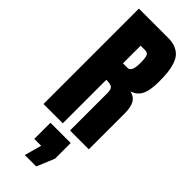

<svg xmlns="http://www.w3.org/2000/svg" viewBox="-373 -884 1223 1223"><g transform="rotate(45 238.5 -272.5)"><path d="M211.9 0H38.1V-859.4H301.8Q340.3 -859.4 368.4 -847.9Q396.5 -836.4 413.6 -816.9Q430.7 -797.4 440.9 -765.6Q451.2 -733.9 454.6 -699.7Q458 -665.5 458 -618.7Q458 -544.9 439.2 -504.4Q420.4 -463.9 373 -448.2Q412.1 -439.9 429.2 -409.2Q446.3 -378.4 446.3 -325.2V0H276.9V-336.4Q276.9 -372.1 262.9 -382.1Q249 -392.1 211.9 -392.1ZM212.9 -700.2V-541H254.4Q290 -541 290 -618.7Q290 -668 282.5 -684.1Q274.9 -700.2 252.9 -700.2ZM286.6 314H183.6L215.8 198.7H153.8V53.2H336.4V194.3Z"/></g></svg>

Font: Anton
Style: Regular
Weight: 400
Designer: Vernon Adams, Tural Alisoy
Foundry: Vernon Adams
Version: Version 2.300